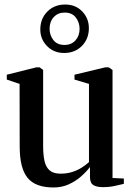

<svg xmlns="http://www.w3.org/2000/svg" viewBox="-20 -818 586 848"><path d="M434 8.5Q407.5 8.5 392.5 -0.5Q377.5 -9.5 377.5 -35V-80.5Q361.5 -59.5 337.8 -38.5Q314 -17.5 283.5 -3.8Q253 10 216.5 10Q136.5 10 101.8 -32.5Q67 -75 67 -170L66.5 -447.5L10 -466.5V-488L140 -520.5H155L170.5 -509V-173.5Q170.5 -133.5 176.8 -106.2Q183 -79 199.8 -65Q216.5 -51 247.5 -51Q276 -51 299.2 -58.5Q322.5 -66 341 -77.8Q359.5 -89.5 373 -102V-447.5L309 -466.5V-488L444.5 -520.5H460L477 -509V-32L527 -29.5V-6Q510 -2 487 3.2Q464 8.5 434 8.5ZM263.5 -584Q217.5 -584 187.8 -614.5Q158 -645 158 -687.5Q158 -735.5 189 -766.8Q220 -798 268 -798Q314 -798 343.2 -767.5Q372.5 -737 372.5 -693.5Q372.5 -646.5 341.8 -615.2Q311 -584 263.5 -584ZM265 -619.5Q295 -619.5 313.2 -639.5Q331.5 -659.5 331.5 -690.5Q331.5 -719 314.8 -740.8Q298 -762.5 265.5 -762.5Q236 -762.5 217.5 -742.5Q199 -722.5 199 -691Q199 -662.5 215.8 -641Q232.5 -619.5 265 -619.5Z"/></svg>

Font: Merriweather 120pt Medium
Style: Regular
Weight: 500
Version: Version 2.100